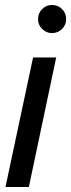

<svg xmlns="http://www.w3.org/2000/svg" viewBox="-20 -752 286 772"><path d="M206 -521 96 0H2L113 -521ZM133 -675Q133 -699 149.5 -715.5Q166 -732 189 -732Q213 -732 229.5 -715.5Q246 -699 246 -675Q246 -652 229.5 -635.5Q213 -619 189 -619Q166 -619 149.5 -635.5Q133 -652 133 -675Z"/></svg>

Font: Nacelle
Style: Italic
Weight: 400
Italic angle: -12°
Designer: Sora Sagano
Foundry: Sora Sagano
Version: Version 1.000;FEAKit 1.0